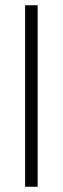

<svg xmlns="http://www.w3.org/2000/svg" viewBox="-20 -714 240 734"><path d="M124 0H76V-694H124Z"/></svg>

Font: Libra Serif Modern
Style: Italic
Weight: 400
Italic angle: -12°
Designer: Stefan Peev, Context Ltd
Foundry: Stefan Peev, Context Ltd
Version: Version 1.000